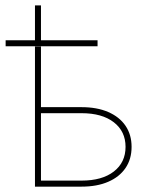

<svg xmlns="http://www.w3.org/2000/svg" viewBox="-20 -696 550 716"><path d="M1 -523.4V-545.9H343.8V-523.4ZM110.4 -545.9V-675.8H132.8V-545.9ZM123 -296.4H284.2Q341.8 -296.4 383.5 -278.3Q425.3 -260.3 448 -227.1Q470.7 -193.8 470.7 -148.4Q470.7 -102.5 448 -69.3Q425.3 -36.1 383.5 -18.1Q341.8 0 284.2 0H110.4V-522.5H132.8V-22.5H284.2Q360.8 -22.5 404.5 -56.4Q448.2 -90.3 448.2 -148.4Q448.2 -206.1 404.5 -240Q360.8 -273.9 284.2 -273.9H123Z"/></svg>

Font: Inter 28pt Thin
Style: Regular
Weight: 250
Designer: Rasmus Andersson
Foundry: rsms
Version: Version 4.001;git-66647c0bb